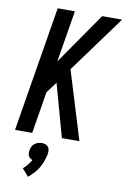

<svg xmlns="http://www.w3.org/2000/svg" viewBox="-105 -796 729 1110"><g transform="rotate(10 259.5 -240.5)"><path d="M295 0 209 -310 161 -245 121 0H20L141 -735H242L192 -432L402 -735H519L275 -401L398 0ZM141 254 103 211Q117 199 129 184.5Q141 170 149 154Q142 152 135.5 147Q129 142 125.5 135Q122 128 121.5 119.5Q121 111 123 103Q124 92 129 81Q134 70 143.5 62.5Q153 55 164 51.5Q175 48 186 48Q197 48 207 51.5Q217 55 223.5 62.5Q230 70 231 81Q232 92 231 103Q227 124 219.5 145Q212 166 201 185.5Q190 205 174.5 222Q159 239 141 254Z"/></g></svg>

Font: Iosevka Semibold Oblique
Style: Regular
Weight: 600
Italic angle: -9°
Monospace: yes
Designer: Belleve Invis
Foundry: Belleve Invis
Version: Version 32.5.0; ttfautohint (v1.8.4)